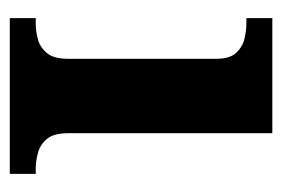

<svg xmlns="http://www.w3.org/2000/svg" viewBox="-112 -464 576 392"><g transform="rotate(90 176.0 -268.0)"><path d="M17 0V-53H29Q44 -53 60.5 -57.5Q77 -62 88.5 -76Q100 -90 100 -118V-422Q100 -449 88 -462Q76 -475 59.5 -479Q43 -483 29 -483H17V-536H252V-118Q252 -90 263.5 -76Q275 -62 292 -57.5Q309 -53 323 -53H335V0Z"/></g></svg>

Font: Noto Serif Khojki
Style: Bold
Weight: 700
Version: Version 2.003